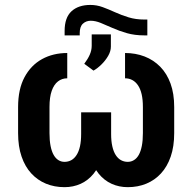

<svg xmlns="http://www.w3.org/2000/svg" viewBox="-20 -752 784 782"><path d="M567.9 -672.4H580.1V-607.9H567.4Q528.8 -607.9 497.1 -616.9Q465.3 -626 438.7 -637.9Q412.1 -649.9 390.1 -658.7Q368.2 -667.5 349.6 -667.5Q330.6 -667.5 317.6 -655.5Q304.7 -643.6 304.7 -616.7V-607.9H243.2V-626Q243.2 -680.2 271.2 -706.1Q299.3 -731.9 348.1 -731.9Q374 -731.9 398.4 -722.9Q422.9 -713.9 448.7 -702.1Q474.6 -690.4 503.7 -681.4Q532.7 -672.4 567.9 -672.4ZM360.8 -464.4 323.2 -492.2Q337.9 -511.7 345.7 -529.5Q353.5 -547.4 353.5 -565.4V-611.8H431.6V-562Q431.6 -543.5 420.4 -524.2Q409.2 -504.9 392.8 -489Q376.5 -473.1 360.8 -464.4ZM253.9 -536.1V-433.1Q232.4 -433.1 216.1 -420.4Q199.7 -407.7 190.7 -382.1Q181.6 -356.4 181.6 -315.9V-210Q181.6 -179.7 186 -157.5Q190.4 -135.3 198.5 -121.1Q206.5 -106.9 217.8 -99.9Q229 -92.8 242.7 -92.8Q257.8 -92.8 270.3 -99.6Q282.7 -106.4 291.7 -120.4Q300.8 -134.3 305.7 -155.8Q310.5 -177.2 310.5 -206.5V-294.4H408.2V-206.5Q408.2 -153.3 395.8 -112.5Q383.3 -71.8 361.1 -44.4Q338.9 -17.1 308.6 -3.4Q278.3 10.3 242.7 10.3Q201.7 10.3 167.2 -3.9Q132.8 -18.1 107.4 -45.7Q82 -73.2 67.9 -114.3Q53.7 -155.3 53.7 -210V-315.9Q53.7 -388.7 79.8 -437.5Q106 -486.3 151.1 -511.2Q196.3 -536.1 253.9 -536.1ZM489.3 -433.1V-536.1Q532.2 -536.1 568.8 -522Q605.5 -507.8 632.6 -480.2Q659.7 -452.6 674.6 -411.6Q689.5 -370.6 689.5 -315.9V-210Q689.5 -155.3 675.3 -114.3Q661.1 -73.2 635.7 -45.7Q610.4 -18.1 575.9 -3.9Q541.5 10.3 500.5 10.3Q464.8 10.3 434.6 -3.4Q404.3 -17.1 382.1 -44.4Q359.9 -71.8 347.4 -112.5Q335 -153.3 335 -206.5V-294.4H432.6V-206.5Q432.6 -177.2 437.5 -155.8Q442.4 -134.3 451.4 -120.4Q460.4 -106.4 472.9 -99.6Q485.4 -92.8 500.5 -92.8Q514.2 -92.8 525.6 -99.9Q537.1 -106.9 545.2 -121.1Q553.2 -135.3 557.6 -157.5Q562 -179.7 562 -210V-315.9Q562 -346.2 556.9 -368.2Q551.8 -390.1 542 -404.5Q532.2 -418.9 518.8 -426Q505.4 -433.1 489.3 -433.1Z"/></svg>

Font: Roboto SemiCondensed SemiBold
Style: Regular
Weight: 600
Width: 4
Designer: Christian Robertson
Foundry: Google
Version: Version 3.009; 2024